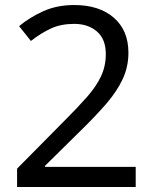

<svg xmlns="http://www.w3.org/2000/svg" viewBox="-20 -744 612 764"><path d="M520 0H48V-73L235 -262Q289 -316 326 -358Q363 -400 382 -440.5Q401 -481 401 -529Q401 -588 366 -618.5Q331 -649 275 -649Q223 -649 183.5 -631Q144 -613 103 -581L56 -640Q98 -675 152.5 -699.5Q207 -724 275 -724Q375 -724 433 -673.5Q491 -623 491 -534Q491 -478 468 -429Q445 -380 404 -332.5Q363 -285 308 -231L159 -84V-80H520Z"/></svg>

Font: Noto Sans Ethiopic
Style: Regular
Weight: 400
Designer: Monotype Design Team
Foundry: Monotype Imaging Inc.
Version: Version 2.102; ttfautohint (v1.8.4.7-5d5b)